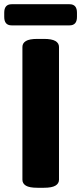

<svg xmlns="http://www.w3.org/2000/svg" viewBox="-41 -886 384 908"><path d="M136 2Q98 2 81.5 -8Q65 -18 65 -36V-664Q65 -682 81.5 -692Q98 -702 136 -702H167Q204 -702 221 -692Q238 -682 238 -664V-36Q238 -18 221 -8Q204 2 167 2ZM14 -766Q-21 -766 -21 -806V-826Q-21 -866 14 -866H288Q323 -866 323 -826V-806Q323 -766 288 -766Z"/></svg>

Font: Asap Semi Expanded ExtraBold
Style: Regular
Weight: 800
Width: 6
Designer: Pablo Cosgaya
Foundry: Omnibus-Type
Version: Version 3.001; ttfautohint (v1.8.4.7-5d5b)